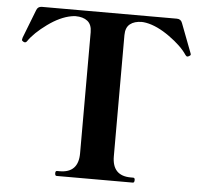

<svg xmlns="http://www.w3.org/2000/svg" viewBox="-52 -795 902 850"><g transform="rotate(5 398.5 -370.0)"><path d="M230 0Q223 0 223 -12Q223 -22 230 -22H242Q325 -22 325 -109V-647Q325 -681 305.5 -696.5Q286 -712 252 -712Q246 -712 234 -710Q184 -701 129 -661Q74 -621 48 -583Q44 -577 38 -577Q36 -577 32 -579Q25 -583 25 -587Q25 -590 27 -597L76 -723Q82 -740 100 -740H700Q718 -740 724 -723L772 -597Q775 -590 775 -587Q775 -583 767 -579Q763 -577 761 -577Q756 -577 752 -583Q727 -621 671 -661Q615 -701 566 -710Q554 -712 547 -712Q514 -712 494.5 -696.5Q475 -681 475 -647V-109Q475 -22 558 -22H569Q576 -22 576 -12Q576 0 569 0Z"/></g></svg>

Font: Shippori Mincho B1 ExtraBold
Style: Regular
Weight: 800
Designer: FONTDASU
Foundry: FONTDASU / Google Inc. / but / Adobe
Version: Version 3.110; ttfautohint (v1.8.3)